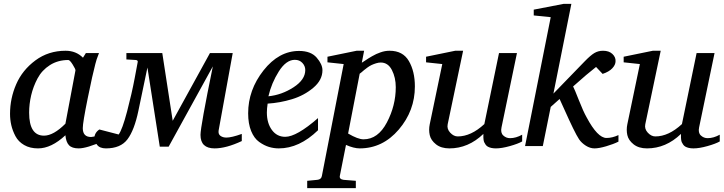

<svg xmlns="http://www.w3.org/2000/svg" viewBox="-20 -757 3752 995"><path d="M518 -27Q429 12 388 12Q353 12 337.5 -4.5Q322 -21 319 -56Q246 12 177 12Q135 12 105 -5.5Q75 -23 60 -51.5Q45 -80 38.5 -108.5Q32 -137 32 -167Q32 -247 64 -320.5Q96 -394 163.5 -444Q231 -494 320 -494Q374 -494 410 -458L425 -482H493Q478 -444 474 -425Q460 -373 434.5 -247.5Q409 -122 409 -93Q409 -47 452 -47Q460 -47 489 -55L518 -63ZM371 -392Q372 -398 357 -422Q342 -446 334 -446Q280 -446 238.5 -419.5Q197 -393 174.5 -350.5Q152 -308 141.5 -263Q131 -218 131 -173Q131 -54 208 -54Q257 -54 319 -116Z M1233 -26Q1152 12 1092 12Q1019 12 1019 -58Q1019 -100 1083 -413L854 3H808L744 -407L697 -182Q676 -82 640.5 -35Q605 12 529 12Q497 12 483 -6.5Q469 -25 469 -39Q469 -69 495 -86L595 -60Q614 -86 638.5 -179Q663 -272 678 -352L693 -432Q697 -444 685 -446L635 -449V-482H821L875 -131L1068 -482H1186L1113 -81Q1110 -62 1122.5 -53Q1135 -44 1153 -44Q1180 -44 1233 -63Z M1651 -393Q1651 -342 1603.5 -302Q1556 -262 1493.5 -243Q1431 -224 1367 -220Q1363 -194 1363 -174Q1363 -119 1389 -83.5Q1415 -48 1458 -48Q1517 -48 1628 -145V-82Q1531 12 1425 12Q1399 12 1374 4.5Q1349 -3 1323 -21.5Q1297 -40 1281.5 -78Q1266 -116 1266 -170Q1266 -291 1345.5 -392Q1425 -493 1530 -493Q1591 -493 1621 -458.5Q1651 -424 1651 -393ZM1562 -394Q1562 -415 1547 -431Q1532 -447 1508 -447Q1463 -447 1425 -387Q1387 -327 1371 -258Q1440 -265 1501 -304.5Q1562 -344 1562 -394Z M2130 -309Q2130 -183 2046.5 -85.5Q1963 12 1844 12Q1814 12 1773 -6L1741 155Q1738 172 1761 175L1824 180V218H1572V180L1624 175Q1645 173 1648 155L1761 -425L1677 -434V-463L1828 -494H1867L1855 -432Q1857 -433 1870.5 -442Q1884 -451 1889.5 -454.5Q1895 -458 1908 -465.5Q1921 -473 1930 -477Q1939 -481 1951.5 -485.5Q1964 -490 1975.5 -492Q1987 -494 1999 -494Q2068 -494 2099 -440.5Q2130 -387 2130 -309ZM2031 -305Q2031 -355 2011 -394Q1991 -433 1953 -433Q1942 -433 1929 -429Q1916 -425 1905.5 -420Q1895 -415 1884 -407Q1873 -399 1866.5 -393.5Q1860 -388 1852.5 -381.5Q1845 -375 1844 -375L1784 -65Q1835 -35 1864 -35Q1939 -35 1985 -122.5Q2031 -210 2031 -305Z M2686 -24Q2665 -12 2622.5 0Q2580 12 2550 12Q2536 12 2525.5 9.5Q2515 7 2508 3Q2501 -1 2496.5 -7.5Q2492 -14 2489.5 -19.5Q2487 -25 2486 -32.5Q2485 -40 2485 -44Q2485 -48 2485 -55Q2485 -62 2485 -63Q2407 12 2309 12Q2266 12 2239.5 -9Q2213 -30 2207 -57Q2201 -84 2207 -113L2272 -425L2188 -434V-463L2339 -494H2380L2300 -113Q2295 -89 2313 -69.5Q2331 -50 2352 -50Q2421 -50 2490 -114L2566 -482H2659L2579 -97Q2573 -69 2588 -55Q2603 -41 2623 -41Q2654 -41 2686 -59Z M3185 -23Q3159 -10 3121.5 1Q3084 12 3061 12Q3038 12 3016 -2Q2994 -16 2981 -35Q2969 -53 2949.5 -93Q2930 -133 2907.5 -183.5Q2885 -234 2880 -244L2834 -203L2793 0H2701L2834 -668L2746 -677V-707L2901 -737H2941L2848 -272L3010 -439Q3040 -470 3060 -482Q3080 -494 3105 -494Q3136 -494 3153.5 -477.5Q3171 -461 3170 -440Q3170 -421 3153 -403Q3136 -385 3103 -374L3069 -410Q3025 -376 2950 -309Q2957 -296 2980 -237.5Q3003 -179 3020 -149Q3077 -42 3123 -42Q3153 -42 3185 -57Z M3710 -24Q3689 -12 3646.5 0Q3604 12 3574 12Q3560 12 3549.5 9.5Q3539 7 3532 3Q3525 -1 3520.5 -7.5Q3516 -14 3513.5 -19.5Q3511 -25 3510 -32.5Q3509 -40 3509 -44Q3509 -48 3509 -55Q3509 -62 3509 -63Q3431 12 3333 12Q3290 12 3263.5 -9Q3237 -30 3231 -57Q3225 -84 3231 -113L3296 -425L3212 -434V-463L3363 -494H3404L3324 -113Q3319 -89 3337 -69.5Q3355 -50 3376 -50Q3445 -50 3514 -114L3590 -482H3683L3603 -97Q3597 -69 3612 -55Q3627 -41 3647 -41Q3678 -41 3710 -59Z"/></svg>

Font: Veleka
Style: Italic
Weight: 400
Italic angle: -12°
Designer: Stefan Peev, Context Ltd, 2016; SIL International, 1997-2014.
Foundry: Stefan Peev, Context Ltd, 2016
Version: Version 1.000